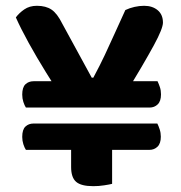

<svg xmlns="http://www.w3.org/2000/svg" viewBox="-20 -632 620 659"><path d="M401.8 -296.6 199.7 -286Q169.4 -332.7 137.4 -384.3Q105.4 -436 78.4 -484.9Q51.4 -533.9 34.4 -572.2Q45.3 -587.1 63.2 -599.6Q81.2 -612.1 106.7 -612.1Q137.6 -612.1 157 -598.9Q176.4 -585.8 194 -550.3L294.8 -365.5H300.4Q323.9 -409.5 339.9 -443.6Q356 -477.6 372.1 -513.7Q388.1 -549.7 410.2 -597.5Q424.5 -604.4 441.6 -608.3Q458.6 -612.1 474.6 -612.1Q503.1 -612.1 521.2 -597Q539.3 -581.8 539.3 -554.3Q539.3 -544.7 531.7 -525.4Q524.2 -506.2 507.4 -475.4Q490.7 -444.7 464.8 -400.5Q439 -356.4 401.8 -296.6ZM224.1 -179.1H364.8V-1Q355.9 1.3 337.5 4.1Q319 7 300.1 7Q258.3 7 241.2 -8Q224.1 -22.9 224.1 -58.7ZM263.8 -262.8 281.8 -353.2H520.7Q525 -344.2 528.8 -332.9Q532.6 -321.6 532.6 -308Q532.6 -284.8 521.3 -273.8Q510.1 -262.8 493.1 -262.8ZM316.7 -353.2 330.8 -262.8H68.9Q64.2 -269.8 60.2 -282Q56.3 -294.1 56.3 -307.4Q56.3 -332.3 67.4 -342.8Q78.5 -353.2 95.1 -353.2ZM492.8 -117.6H68.9Q64.2 -124.6 60.2 -136.8Q56.3 -148.9 56.3 -162.2Q56.3 -187.4 67.4 -197.7Q78.5 -208 94.8 -208H520Q524.3 -199.7 528.1 -187.9Q532 -176.1 532 -162.8Q532 -139.6 520.7 -128.6Q509.4 -117.6 492.8 -117.6Z"/></svg>

Font: Baloo Tammudu 2
Style: Regular
Weight: 400
Designer: Maithili Shingre, Omkar Shende and Ek Type
Foundry: Ek Type
Version: Version 1.700